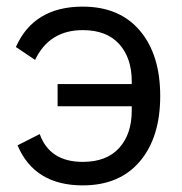

<svg xmlns="http://www.w3.org/2000/svg" viewBox="-20 -548 551 580"><path d="M230 12Q84 12 33 -109L100 -143Q130 -59 230 -59Q302 -59 340 -101Q378 -143 378 -214V-227H154V-294H378V-302Q378 -373 340 -415Q302 -457 230 -457Q129 -457 86 -367L28 -406Q82 -528 230 -528Q341 -528 402.5 -455.5Q464 -383 464 -258Q464 -133 402.5 -60.5Q341 12 230 12Z"/></svg>

Font: Anuphan
Style: Regular
Weight: 400
Designer: Mike Abbink, Paul van der Laan, Pieter van Rosmalen, Mint Tantisuwanna
Foundry: Bold Monday; Cadson Demak
Version: Version 3.002;hotconv 1.0.109;makeotfexe 2.5.65596